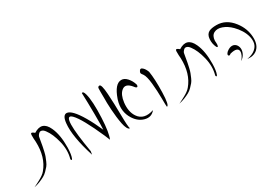

<svg xmlns="http://www.w3.org/2000/svg" viewBox="13 -1590 3043 2162"><g transform="rotate(-30 1534.5 -509.5)"><path d="M39 -185Q44 -187 66.5 -198.5Q89 -210 96 -213.5Q103 -217 121.5 -227Q140 -237 148.5 -242.5Q157 -248 170.5 -257Q184 -266 193 -275Q202 -284 210 -293Q316 -418 308 -622Q307 -637 305 -663Q301 -726 311 -732Q321 -739 353 -712Q478 -792 541 -654Q589 -551 586 -386Q584 -298 567 -256Q564 -247 559 -244Q554 -241 550.5 -245.5Q547 -250 547 -259Q576 -363 547 -480.5Q518 -598 468 -664Q449 -690 429.5 -696Q410 -702 397.5 -692.5Q385 -683 377 -671Q369 -659 368 -650Q365 -633 359 -599Q352 -557 348 -536.5Q344 -516 335.5 -478.5Q327 -441 319 -420.5Q311 -400 297.5 -368.5Q284 -337 268.5 -318.5Q253 -300 230 -276.5Q207 -253 180 -238Q153 -223 117 -208.5Q81 -194 39 -185Z M1031 -837Q1053 -851 1067 -798Q1094 -699 1084 -485Q1075 -295 1043 -224L1015 -292Q889 -578 815 -654Q752 -718 749 -589Q747 -477 791 -221Q786 -185 784 -179Q692 -468 709 -629Q719 -731 771 -729Q836 -725 934 -558Q983 -475 1034 -359Q1038 -399 1037 -559Q1036 -719 1031 -837Z M1245 -812Q1271 -812 1279.5 -682.5Q1288 -553 1289.5 -403Q1291 -253 1302 -224Q1285 -223 1271 -249.5Q1257 -276 1248.5 -319.5Q1240 -363 1234 -413Q1228 -463 1225 -513.5Q1222 -564 1221 -600.5Q1220 -637 1221 -657Q1219 -768 1221 -788.5Q1223 -809 1239 -811Q1240 -811 1242 -811.5Q1244 -812 1245 -812ZM1487 -744Q1527 -745 1562 -706.5Q1597 -668 1614 -613Q1616 -596 1610.5 -588.5Q1605 -581 1594.5 -586Q1584 -591 1573 -608Q1506 -691 1450 -643Q1402 -604 1390 -506Q1377 -392 1426 -320Q1490 -225 1629 -271Q1578 -207 1497 -229Q1421 -249 1372 -326Q1303 -434 1343 -567Q1345 -574 1348 -582Q1404 -742 1487 -744Z M1735 -669Q1717 -691 1715 -700.5Q1713 -710 1722 -726Q1740 -759 1770 -728Q1791 -708 1807 -666Q1824 -561 1819.5 -392Q1815 -223 1784 -225Q1781 -237 1780.5 -335Q1780 -433 1770 -533Q1760 -633 1735 -669Z M1923 -185Q1928 -187 1950.5 -198.5Q1973 -210 1980 -213.5Q1987 -217 2005.5 -227Q2024 -237 2032.5 -242.5Q2041 -248 2054.5 -257Q2068 -266 2077 -275Q2086 -284 2094 -293Q2200 -418 2192 -622Q2191 -637 2189 -663Q2185 -726 2195 -732Q2205 -739 2237 -712Q2362 -792 2425 -654Q2473 -551 2470 -386Q2468 -298 2451 -256Q2448 -247 2443 -244Q2438 -241 2434.5 -245.5Q2431 -250 2431 -259Q2460 -363 2431 -480.5Q2402 -598 2352 -664Q2333 -690 2313.5 -696Q2294 -702 2281.5 -692.5Q2269 -683 2261 -671Q2253 -659 2252 -650Q2249 -633 2243 -599Q2236 -557 2232 -536.5Q2228 -516 2219.5 -478.5Q2211 -441 2203 -420.5Q2195 -400 2181.5 -368.5Q2168 -337 2152.5 -318.5Q2137 -300 2114 -276.5Q2091 -253 2064 -238Q2037 -223 2001 -208.5Q1965 -194 1923 -185Z M2725 -743Q2850 -743 2937 -630Q3010 -536 3016 -422Q3022 -309 2954 -261Q2909 -229 2837 -238Q2905 -250 2943.5 -281.5Q2982 -313 2990.5 -353.5Q2999 -394 2987.5 -440.5Q2976 -487 2948.5 -531.5Q2921 -576 2884 -613Q2831 -666 2772 -687Q2713 -708 2670 -686Q2627 -664 2623 -598Q2630 -528 2615 -523Q2610 -521 2602 -533Q2577 -585 2581.5 -644Q2586 -703 2626 -725Q2659 -743 2725 -743ZM2761 -453Q2780 -453 2795 -444Q2821 -428 2830.5 -394.5Q2840 -361 2823.5 -320.5Q2807 -280 2765 -252Q2788 -277 2801 -305Q2814 -333 2811.5 -357Q2809 -381 2783.5 -390Q2758 -399 2703 -385Q2681 -366 2672 -379Q2661 -393 2685 -418Q2687 -420 2689 -422Q2727 -453 2761 -453Z"/></g></svg>

Font: YamSuf
Style: Regular
Weight: 400
Version: Version 1.1